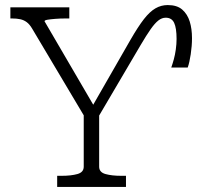

<svg xmlns="http://www.w3.org/2000/svg" viewBox="-20 -739 779 759"><path d="M496 -582Q526 -634 549 -663.5Q572 -693 594.5 -706Q617 -719 643 -719Q680 -719 700.5 -701Q721 -683 730 -654Q739 -625 739 -588Q739 -558 734 -524.5Q729 -491 722 -472H657Q662 -486 667 -504Q672 -522 675 -543.5Q678 -565 678 -585Q678 -628 668.5 -648.5Q659 -669 635 -669Q620 -669 606 -658Q592 -647 575.5 -623.5Q559 -600 536 -561L363 -267L372 -299V-80Q372 -58 397 -51Q422 -44 459 -44H478V0H206V-44H224Q261 -44 286 -51Q311 -58 311 -80V-299L320 -268L107 -626Q97 -643 85.5 -651.5Q74 -660 60 -663Q46 -666 28 -666H21V-710H254V-666H239Q218 -666 199 -664.5Q180 -663 168 -661Q156 -659 156 -655L362 -302L333 -298Z"/></svg>

Font: Roboto Serif 20pt ExtraLight
Style: Regular
Weight: 250
Version: Version 1.008